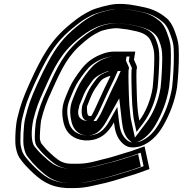

<svg xmlns="http://www.w3.org/2000/svg" viewBox="-20 -703 925 971"><path d="M419.8 -163C420.3 -166.3 422.1 -171.3 425.2 -178C431 -193.3 436.9 -208 443.2 -222C455.3 -248.9 466.4 -263 483.3 -286C496.8 -305.2 511.1 -310.7 532.4 -318C533.1 -318.7 534.2 -319 535.5 -319H538.5L532.3 -305L522 -284C505.5 -252 489.9 -215.3 473.7 -181C464.7 -162 453 -133.7 441.4 -116H433.4C418 -116 420.1 -148.9 419.8 -163ZM684.7 -93C676.2 -132.3 673 -180.6 671.8 -229C671.1 -254 668.8 -325.7 670.4 -350C670.8 -352.1 672.3 -355.3 672.5 -357C673.4 -362.2 671.7 -367 670.1 -373L657.5 -401L664 -442H554C540 -442 524.6 -439.3 507.7 -434C477.9 -423.4 461.7 -416.2 434.9 -397C405.6 -375.6 378.5 -338 357.5 -306C338 -277.4 323.7 -241.9 309.8 -207C288.1 -154.9 294 -112.5 303.7 -74C316.1 -30 350.8 2.2 407.9 7C484.1 10.7 525.6 -29.1 556.3 -84C561.2 -41.1 570.5 -7.3 597 19C623.6 45.8 649.8 46.7 690.1 37C740.2 19.6 778.4 -19.6 805.8 -68C836.8 -121.9 863.8 -188.1 875.5 -262C881.4 -315.7 884.9 -376.2 884.5 -426C884.6 -479.8 880.3 -500.2 863.5 -546C852.3 -576.7 837.9 -599 820.1 -613C789.2 -638.4 756.2 -656 710.5 -666C667.1 -675 619.5 -686.3 565.1 -682.5C531.6 -680.1 464.9 -662 440 -650C397.3 -628.2 382 -618.8 336.1 -581.5C236 -500.2 190.4 -415.3 129.7 -282C95.4 -205.4 84.2 -173.1 67.9 -107C58.1 -69.2 54.3 17.7 60.2 43C65.4 70.2 71.6 88.6 87.1 107C100.3 124.6 117.7 143.9 135.1 160.5C181.4 204.6 227.2 244 319.7 248H357.7C416.5 248 464.5 232.2 513.8 222C563.1 210.1 620.6 190 666 177L735.9 152L711.1 37L641.2 62C602.7 72.5 547.5 92.8 502.8 102C464.1 111.9 422.8 125 375.2 125H341.2C298.7 125 277.4 108.8 254.7 90C238.4 75.1 220.3 59.8 206.6 43.5L191 25C185.1 18 185.2 12.4 181.8 1C180.1 -11.2 184.9 -80.7 188 -95C202.8 -153.2 211.7 -178.8 243.1 -247C293.6 -359.5 324.2 -424.3 405.8 -491.5C442.5 -521.7 448.9 -524.7 481.8 -542C503.5 -553 551.3 -562.2 577.7 -560L609.1 -556C618.3 -555.3 627.1 -554 635.4 -552C688 -541.8 729.2 -533.2 745.5 -489C758.5 -454.3 760 -445.4 760.3 -406C759.8 -359.9 756.8 -305.7 752 -259C742.1 -196.1 715.5 -133.6 684.7 -93ZM394.5 -158.5C394.5 -158.5 381.5 -91 429.4 -91H452.9L462 -104.8C476.3 -126.7 487.8 -155.5 496.3 -173.5C513 -208.7 528.3 -244.7 544.3 -275.8L555 -297.6L575.6 -344H539.5C532.4 -344 524.8 -340.5 524.8 -340.5C503.5 -333.1 480.9 -323.1 463.4 -298.3C447.4 -276.5 433.7 -258.6 420.3 -229C414 -214.8 407.1 -198 402 -184.2C398.2 -175.8 396.1 -170.9 394.8 -163L394.5 -160.7ZM704.1 -80.1C738.8 -125.8 766.4 -191.9 777 -259L777.1 -259.7C782.1 -307.8 785.1 -362.1 785.6 -409.9C785.3 -449.9 782.6 -465.8 769.4 -500.7C748.8 -556.7 694.4 -566.8 644.4 -576.5C634.2 -578.9 624.4 -580.2 615.5 -580.9L584.2 -584.9C550.3 -587.7 502.8 -579 473 -563.8C440.4 -546.7 428.4 -540 391.5 -509.7C304.4 -437.9 270.3 -365.8 220.3 -254.1C188.7 -185.8 178.5 -156.5 163.4 -97C158.6 -75.2 153.9 -12.2 156.8 8.2C158.2 18.3 159.9 30 170.6 42.7L186.1 61.2C201.5 79.4 219.8 94.6 236.4 109.9C260.1 129.5 287.4 150 337.2 150H371.2C423.1 150 468.7 135.6 504.8 126.3C553.7 116.1 608.1 95.9 645.3 85.8L691.4 69.3L706.1 137.4L661.7 153.3C615.5 166.6 558.1 186.5 512 197.6C459.5 208.6 415.9 223 361.7 223H324.2C238.7 219 199.9 185 154.1 141.3C137.4 125.4 120.6 106.7 108.2 90.2C95.7 73.5 90.4 62.2 85 34.3C80.7 15.8 84 -72.5 92.5 -104.6C108.6 -170.3 118.4 -198.8 152.5 -275C174.8 -323.8 192.7 -360.1 206.1 -383.9C248.2 -462.4 285.5 -510.6 350.3 -563.2C395.7 -600.1 406.7 -606.7 448.3 -628C468.3 -637.4 535.3 -655.6 562.9 -657.6C612.6 -661.1 657.9 -650.5 701.6 -641.5C743.8 -632.3 773.1 -616.7 802.3 -592.6C816.5 -581.5 829.1 -563 839.5 -534.4C856.1 -489.2 859.3 -475 859.2 -422C859.6 -373.6 856.1 -312.8 850.4 -261.4C839 -190.7 813.7 -128.9 784.2 -77.5C759.1 -33.3 726.3 -1.3 686.5 13.1C655 20.4 637.8 21.8 616.3 0.1C594.4 -21.7 586.2 -49.3 581.5 -90.6L573.2 -162.5L534.6 -93.3C506.8 -43.5 476.9 -15.3 413.5 -17.9C364.7 -22.4 338.5 -48.3 328.3 -83.8C318.8 -121.5 314.4 -156 333.1 -201C347.2 -236.4 360.8 -269.4 377.9 -294.6C398.8 -326.3 424.8 -360.9 447.6 -377.6C472.1 -395.2 483.9 -400.3 512.3 -410.4C527.7 -415.2 539.2 -417 550 -417H635L631.4 -394L646 -361.5C646.9 -358.4 647.2 -357.1 647.2 -357C646.1 -353.4 646 -353.4 645.4 -350L645.3 -348.9C643.4 -321 645.8 -250.2 646.5 -224.5C647.3 -189.7 649.9 -153 653.4 -123.6C655.1 -105 657 -97.8 659.9 -84.2L670.4 -35.7ZM522.7 -342.1C523.9 -342.3 538.5 -344 539.5 -344H590.3L570.8 -300.3L560.2 -278.7C544 -247.3 528.7 -211.1 512.1 -176.2C503.4 -157.8 492.1 -129.3 478.4 -108.5L466.8 -91H429.4C353.2 -91 379.6 -160.2 379.6 -160.2L379.6 -161.6L379.8 -163C380.8 -169.2 382.8 -174.3 386.3 -182C391.8 -196.5 398.2 -212.2 404.5 -226.5C417.5 -255.1 430.7 -272.3 446.9 -294.3C462.9 -317 497.6 -333.3 522.7 -342.1ZM720.8 -84.2 662.3 -7 644.9 -87.3C641.9 -101.2 640.2 -107.3 638.5 -125.9C635 -155.3 632.4 -191.5 631.6 -226.2C630.9 -251.6 628.5 -322.7 630.3 -349.3L630.4 -350C631.1 -353.9 631.7 -355.1 632.6 -357.5C632.5 -358.2 632.2 -360.2 630.8 -365.3L616.8 -396.4L620 -417H550C544.2 -417 537 -416.2 524 -412.2C496.5 -402.5 488.2 -399 464.3 -381.8C442.5 -365.9 415.2 -330 394.4 -298.4C376.7 -272.4 362.7 -238.4 348.7 -203.2C328.9 -155.5 333.8 -118.3 343.4 -80.4C354.6 -41.3 382.5 -21.1 416 -17.9C458.6 -16.2 487.9 -35.3 518.5 -90.1L583 -205.6L596.4 -88.2C601.2 -46.2 610.4 -16.8 631.7 4.3C651 23.9 653.4 19.6 675.9 14.5C708.2 2.3 742.5 -29.1 768 -74.2C798 -126.3 823.9 -189.6 835.4 -261.6C841.2 -313.8 844.7 -374.6 844.3 -423.5C844.4 -476.9 840.9 -492.8 824.2 -538.2C813.7 -567.3 800.4 -586.3 787.4 -596.5C758.6 -620.2 732.7 -633.7 694.3 -642.2C649.8 -651.4 608.1 -660.7 565.7 -657.7C545.6 -656.2 479.8 -638.9 463 -631C422.5 -610.3 412.5 -604.5 367.1 -567.6C302.8 -515.3 264.6 -466.1 222.2 -387C208.6 -363 190.6 -326.5 168.3 -277.5C134.1 -201.2 123.8 -171.4 107.6 -105.5C98.8 -71.6 95.3 17.1 100.1 37.4C105.3 64.7 109.9 78.2 123.4 94.2C136.6 111.8 152.6 129.5 169.4 145.5C215.8 189.7 252.5 219.4 325.1 223H361.7C408.8 223 447.5 210.4 503.6 198.6C547.8 187.8 601.5 169.1 650.4 155L692.3 140L678.5 76.2L656.4 84.1C620.7 93.9 567.1 114 513.6 125.3C479 134.3 429.9 150 371.2 150H337.2C274.9 150 244.4 125 221.2 105.8C204.4 90.4 186.2 75.3 170.6 56.8L155 38.3C135.2 14.7 138.3 -51 148.3 -96.2C163.3 -155.3 173 -183.2 204.5 -251.5C254.6 -363.4 287.1 -433.2 374.6 -505.3C432.4 -552.8 497.1 -592.3 588.2 -584.7L619.3 -580.7C629.8 -579.8 641.4 -578.2 651.8 -575.7C703.8 -565.7 764.7 -551.1 784.7 -496.9C797.8 -462 800.2 -448 800.5 -408.4C800 -361.2 797.1 -307.8 792.1 -259.4C781.6 -192.9 754.9 -129.1 720.8 -84.2Z"/></svg>

Font: Tape
Style: Regular
Weight: 500
Foundry: Cannot Into Space Fonts
Version: Version 0.97